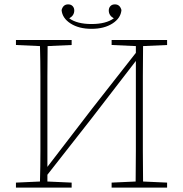

<svg xmlns="http://www.w3.org/2000/svg" viewBox="-20 -859 839 879"><path d="M491 -653V-676H745V-653L635 -648Q634 -579 634 -510Q634 -441 634 -370V-307Q634 -237 634 -167Q634 -97 635 -28L745 -23V0H491V-23L601 -28Q602 -97 602 -167Q602 -237 602 -307V-580L397 -314L197 -59V-28L308 -23V0H53V-23L163 -28Q165 -97 165 -167Q165 -237 165 -307V-370Q165 -441 165 -510Q165 -579 163 -648L53 -653V-676H308V-653L198 -648Q197 -579 197 -510Q197 -441 197 -370V-95L402 -362L602 -617V-648ZM399 -727Q341 -727 303 -751.5Q265 -776 262 -813Q269 -839 292 -839Q305 -839 312.5 -831Q320 -823 320 -811Q320 -788 297 -775Q333 -749 399 -749Q465 -749 501 -775Q478 -788 478 -811Q478 -823 485.5 -831Q493 -839 506 -839Q529 -839 536 -813Q533 -776 495 -751.5Q457 -727 399 -727Z"/></svg>

Font: Source Serif 4 SmText ExtraLight
Style: Regular
Weight: 200
Designer: Frank Grießhammer
Foundry: Adobe
Version: Version 4.005;hotconv 1.1.0;makeotfexe 2.6.0